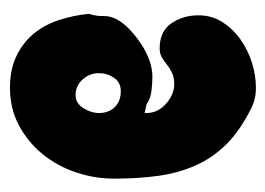

<svg xmlns="http://www.w3.org/2000/svg" viewBox="-96 -452 546 395"><g transform="rotate(-90 177.5 -254.0)"><path d="M195 -507Q232 -507 259.5 -494Q287 -481 305.5 -459Q324 -437 334 -407Q344 -377 347 -344Q342 -330 342.5 -315Q343 -300 335 -286Q327 -272 313.5 -259.5Q300 -247 284 -236.5Q268 -226 251 -220Q234 -214 218 -214Q204 -214 188 -216Q172 -218 161 -226L143 -230V-226Q143 -203 162 -186Q181 -169 203 -169Q216 -169 225.5 -173.5Q235 -178 242.5 -184Q250 -190 257.5 -194.5Q265 -199 276 -199Q311 -199 327.5 -175Q344 -151 344 -119Q344 -92 330 -70Q316 -48 294 -32.5Q272 -17 246 -9Q220 -1 195 -1Q171 -1 152 -11Q106 -34 78 -62.5Q50 -91 34.5 -126.5Q19 -162 13.5 -203.5Q8 -245 8 -293Q8 -333 21 -371.5Q34 -410 58.5 -440Q83 -470 117.5 -488.5Q152 -507 195 -507ZM143 -324Q143 -304 155 -291.5Q167 -279 188 -279Q206 -279 215.5 -293Q225 -307 225 -324Q225 -343 212 -357.5Q199 -372 180 -372Q163 -372 153 -356Q143 -340 143 -324Z"/></g></svg>

Font: r_Neptun CAT
Style: Regular
Weight: 400
Foundry: Peter Wiegel, CAT-Fonts
Version: Version 1.000;June 8, 2024;FontCreator 14.0.0.2814 32-bit